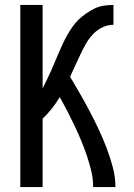

<svg xmlns="http://www.w3.org/2000/svg" viewBox="-20 -755 540 775"><path d="M62 0V-735H152V-398Q161 -416 169.5 -433.5Q178 -451 186 -469Q194 -487 201.5 -505Q209 -523 217 -541.5Q225 -560 233 -577.5Q241 -595 251 -612.5Q261 -630 272 -646Q283 -662 297 -675.5Q311 -689 327.5 -700.5Q344 -712 361.5 -720.5Q379 -729 398.5 -732Q418 -735 438 -735V-655Q414 -655 392 -644Q370 -633 353.5 -615Q337 -597 325.5 -576Q314 -555 303.5 -533Q293 -511 283 -489Q273 -467 263 -445Q284 -410 304 -375Q324 -340 343 -304Q362 -268 379 -231.5Q396 -195 410.5 -157Q425 -119 435.5 -79.5Q446 -40 446 0H356Q356 -33 348.5 -64.5Q341 -96 330.5 -127Q320 -158 307.5 -188Q295 -218 281 -247.5Q267 -277 252 -306Q237 -335 221 -363Q207 -339 189.5 -317Q172 -295 152 -276V0Z"/></svg>

Font: Iosevka Term Curly Medium
Style: Regular
Weight: 500
Designer: Belleve Invis
Foundry: Belleve Invis
Version: Version 32.3.0